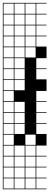

<svg xmlns="http://www.w3.org/2000/svg" viewBox="-20 -1025 348 1352"><path d="M0 307.7V-1004.8H307.7V-1000H235.6V-927.9H307.7V-923.1H235.6V-851H307.7V-846.2H235.6V-774H307.7V-769.2H235.6V-697.1H307.7V-615.4H235.6V-543.3H307.7V-538.5H235.6V-466.3H307.7V-384.6H235.6V-312.5H307.7V-307.7H235.6V-235.6H307.7V-230.8H235.6V-158.7H307.7V-153.8H235.6V-81.7H307.7V0H235.6V72.1H307.7V76.9H235.6V149H307.7V153.8H235.6V226H307.7V230.8H235.6V302.9H307.7V307.7ZM158.7 -927.9H230.8V-1000H158.7ZM4.8 -927.9H76.9V-1000H4.8ZM81.7 -927.9H153.8V-1000H81.7ZM158.7 -851H230.8V-923.1H158.7ZM4.8 -851H76.9V-923.1H4.8ZM81.7 -851H153.8V-923.1H81.7ZM158.7 -774H230.8V-846.2H158.7ZM4.8 -774H76.9V-846.2H4.8ZM81.7 -774H153.8V-846.2H81.7ZM158.7 -697.1H230.8V-769.2H158.7ZM4.8 -697.1H76.9V-769.2H4.8ZM81.7 -697.1H153.8V-769.2H81.7ZM158.7 -620.2H230.8V-692.3H158.7ZM4.8 -620.2H76.9V-692.3H4.8ZM81.7 -620.2H153.8V-692.3H81.7ZM4.8 -543.3H76.9V-615.4H4.8ZM81.7 -543.3H153.8V-615.4H81.7ZM4.8 -466.3H76.9V-538.5H4.8ZM81.7 -466.3H153.8V-538.5H81.7ZM4.8 -389.4H76.9V-461.5H4.8ZM81.7 -389.4H153.8V-461.5H81.7ZM4.8 -312.5H76.9V-384.6H4.8ZM4.8 -235.6H76.9V-307.7H4.8ZM81.7 -235.6H153.8V-307.7H81.7ZM4.8 -158.7H76.9V-230.8H4.8ZM81.7 -158.7H153.8V-230.8H81.7ZM4.8 -81.7H76.9V-153.8H4.8ZM81.7 -81.7H153.8V-153.8H81.7ZM76.9 -76.9H4.8V-4.8H76.9ZM158.7 -4.8H230.8V-76.9H158.7ZM158.7 72.1H230.8V0H158.7ZM4.8 72.1H76.9V0H4.8ZM81.7 72.1H153.8V0H81.7ZM81.7 149H153.8V76.9H81.7ZM158.7 149H230.8V76.9H158.7ZM4.8 149H76.9V76.9H4.8ZM81.7 226H153.8V153.8H81.7ZM158.7 226H230.8V153.8H158.7ZM4.8 226H76.9V153.8H4.8ZM81.7 302.9H153.8V230.8H81.7ZM158.7 302.9H230.8V230.8H158.7ZM4.8 302.9H76.9V230.8H4.8Z"/></svg>

Font: Jacquarda Bastarda 9 Charted
Style: Regular
Weight: 400
Designer: Sarah Cadigan-Fried
Version: Version 1.000; ttfautohint (v1.8.4.7-5d5b)